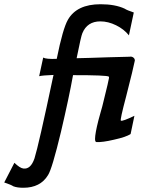

<svg xmlns="http://www.w3.org/2000/svg" viewBox="-140 -664 703 907"><path d="M497 -378Q491 -346 456 -209Q426 -96 431 -94Q439 -90 495 -117L477 -31Q457 -17 398 -4Q343 9 315 7Q309 6 309 -8Q309 -33 325 -96Q328 -109 336 -136Q344 -163 347 -177Q375 -290 375 -296Q375 -301 374 -302Q366 -309 205 -309Q186 -203 148 -41Q106 134 87 163Q51 223 -30 223Q-59 223 -77 216Q-87 209 -120 198Q-106 172 -72 105Q-46 130 -30 132Q5 137 23 84Q43 20 111 -302L113 -310Q60 -308 45 -304L64 -392Q78 -384 128 -386Q157 -530 181 -571Q223 -644 335 -644Q404 -644 449 -623Q459 -616 492 -605L469 -497Q446 -526 408.5 -544.5Q371 -563 334 -563Q272 -563 249 -507Q243 -494 222 -389Q246 -389 282.5 -390.5Q319 -392 374 -393.5Q429 -395 472 -396Q482 -398 489.5 -392.5Q497 -387 497 -378Z"/></svg>

Font: GFS Neohellenic Rg
Style: Bold Italic
Weight: 700
Italic angle: -12°
Designer: Designed by Takis Katsoulidis and George D. Matthiopoulos.
Foundry: Designed by Takis Katsoulidis and George D. Matthiopoulos.
Version: Version 1.0